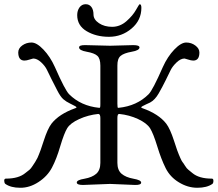

<svg xmlns="http://www.w3.org/2000/svg" viewBox="-34 -865 1024 903"><path d="M623 -845.2Q630.9 -845.2 630.9 -828.1Q630.9 -770 585 -731Q539.1 -691.9 478.5 -691.9Q418 -691.9 373.5 -718.3Q329.1 -744.6 329.1 -793.9Q329.1 -814.9 339.8 -830.1Q351.1 -845.2 368.7 -845.2Q386.2 -845.2 396 -832Q405.8 -818.8 405.8 -795.9Q406.2 -772.9 431.6 -755.9Q457 -738.8 494.1 -738.8Q531.2 -739.3 561 -765.6Q590.8 -792 605.5 -818.4Q620.1 -844.7 623 -845.2ZM363.3 -24.4Q399.4 -30.8 418.9 -47.9Q438 -64.9 438 -99.1V-310.1Q438 -329.1 428.2 -329.1Q380.9 -324.2 338.9 -305.2Q296.9 -286.1 282.2 -262.2Q267.6 -238.3 249.5 -177.7Q231.9 -117.2 210.4 -76.7Q189 -36.1 147 -8.8Q105 18.6 61 18.1Q17.1 18.1 -8.8 0Q-13.7 -3.9 -14.2 -14.6Q-14.2 -25.4 -5.9 -24.9Q54.2 -24.9 85.9 -51.8Q98.1 -61.5 104.5 -66.4Q110.8 -71.3 120.1 -85.9Q128.9 -100.1 131.3 -103Q133.8 -106 142.1 -122.1L148.9 -138.2Q153.8 -147.9 171.9 -203.6Q189.9 -259.3 208 -283.2Q244.1 -329.1 319.8 -356Q332 -358.9 318.8 -366.2Q314.5 -369.1 295.9 -377.9Q277.3 -386.7 263.7 -398.4Q250 -410.6 234.9 -440.4Q219.2 -469.7 207.5 -494.1Q195.8 -518.6 187 -536.1Q178.2 -554.7 159.2 -572.3Q140.1 -589.8 122.1 -589.8Q120.1 -589.8 105.5 -585Q90.8 -580.1 81.1 -580.1Q52.2 -580.1 51.8 -618.2Q51.8 -637.7 70.8 -651.4Q89.8 -665 114.3 -665Q138.7 -665 170.4 -631.8Q202.1 -598.6 224.1 -549.8Q272 -440.9 291 -421.9Q346.2 -366.7 432.1 -357.9Q436 -356.9 437 -360.8Q438 -364.7 438 -377V-556.2Q438 -589.8 423.8 -602.5Q410.2 -615.2 374 -621.6Q337.9 -627.9 337.9 -642.1Q337.9 -653.3 367.2 -652.8L483.9 -649.9L592.8 -652.8Q621.6 -652.8 622.1 -642.1Q622.1 -627.9 585.4 -621.6Q548.8 -615.2 533.2 -602.1Q517.6 -588.9 518.1 -556.2V-377Q518.1 -364.7 519 -360.8Q520 -356.9 523.9 -357.9Q609.9 -366.7 665 -421.9Q684.1 -440.9 731.9 -549.8Q753.9 -598.6 785.6 -631.8Q817.4 -665 841.8 -665Q866.2 -665 884.8 -650.9Q903.8 -636.7 903.8 -618.2Q903.8 -580.1 875 -580.1Q865.2 -580.1 850.6 -585Q835.9 -589.8 834 -589.8Q815.9 -589.8 796.9 -571.8Q777.8 -553.7 769 -536.1Q760.3 -518.6 745.1 -487.3Q730 -456.5 712.4 -425.8Q694.8 -395 671.9 -382.8Q664.1 -378.9 652.8 -374Q641.6 -369.1 637.2 -366.2Q624 -359.4 636.2 -356Q712.4 -329.1 748 -283.2Q766.1 -259.3 784.2 -203.6Q802.2 -147.9 807.1 -138.2L814 -122.1Q821.3 -106 824.2 -103Q827.1 -100.1 835.9 -85.9Q844.7 -71.8 851.6 -66.9Q858.4 -62 870.6 -51.3Q901.9 -24.9 961.9 -24.9Q969.7 -25.4 969.7 -14.6Q969.7 -3.9 964.8 0Q939 18.1 894 18.1Q849.1 18.1 807.6 -7.3Q766.1 -32.2 745.1 -74.2Q724.1 -116.2 705.6 -176.8Q687 -237.3 671.9 -261.7Q656.2 -286.1 615.2 -305.2Q574.2 -324.2 526.9 -329.1Q518.1 -330.1 518.1 -310.1V-99.1Q518.1 -64.9 537.6 -47.9Q557.6 -30.8 593.8 -24.4Q629.9 -18.1 629.9 -6.3Q629.9 5.4 601.1 4.9L483.9 0L356 4.9Q327.1 4.9 327.1 -6.8Q327.1 -18.6 363.3 -24.4Z"/></svg>

Font: EBGaramond
Style: Regular
Weight: 400
Version: Version 000.012g